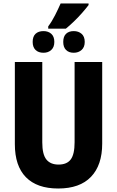

<svg xmlns="http://www.w3.org/2000/svg" viewBox="-20 -1069 669 1099"><path d="M256 -918Q277 -946 295 -981.5Q313 -1017 327 -1049H487V-1040Q471 -1019 449 -994Q427 -969 402.5 -945.5Q378 -922 357 -905H256ZM229 -767Q200 -767 183.5 -783Q167 -799 167 -829Q167 -860 183.5 -875.5Q200 -891 229 -891Q256 -891 273.5 -875.5Q291 -860 291 -829Q291 -799 273.5 -783Q256 -767 229 -767ZM402 -767Q374 -767 358 -783Q342 -799 342 -829Q342 -860 358 -875.5Q374 -891 402 -891Q429 -891 447 -875.5Q465 -860 465 -829Q465 -799 447 -783Q429 -767 402 -767ZM565 -247Q565 -124 501 -57Q437 10 313 10Q192 10 128.5 -54.5Q65 -119 65 -244V-714H222V-254Q222 -185 245.5 -156Q269 -127 315 -127Q363 -127 385 -156.5Q407 -186 407 -255V-714H565Z"/></svg>

Font: Noto Sans Condensed ExtraBold
Style: Regular
Weight: 800
Width: 3
Designer: Monotype Design Team
Foundry: Monotype Imaging Inc.
Version: Version 2.013; ttfautohint (v1.8.4.7-5d5b)